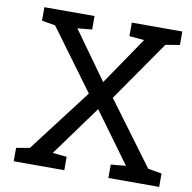

<svg xmlns="http://www.w3.org/2000/svg" viewBox="-80 -790 867 869"><g transform="rotate(10 354.0 -355.5)"><path d="M39.1 0V-61.5L100.6 -72.3L320.8 -360.8L116.7 -638.2L54.7 -648.9V-710.9H285.2V-648.9L218.3 -642.6L375.5 -423.3L524.9 -642.6L456.5 -648.9V-710.9H688.5V-648.9L623.5 -638.2L430.7 -360.8L644.5 -72.3L707.5 -61.5V0H474.1V-61.5L543 -67.9L374.5 -298.8L206.5 -67.9L271.5 -61.5V0Z"/></g></svg>

Font: Roboto Slab
Style: Regular
Weight: 400
Designer: Google
Version: Version 2.000; ttfautohint (v1.8.1.43-b0c9)